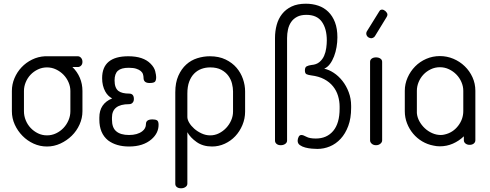

<svg xmlns="http://www.w3.org/2000/svg" viewBox="-20 -782 2638 1034"><path d="M370 -421Q396 -396 410 -363Q424 -330 424 -292V-183Q424 -146 408.5 -111.5Q393 -77 366.5 -51Q340 -25 305.5 -9Q271 7 233 7Q195 7 161 -8.5Q127 -24 101 -50.5Q75 -77 59.5 -111Q44 -145 44 -183V-292Q44 -328 58 -361Q72 -394 96 -419.5Q120 -445 152.5 -461Q185 -477 222 -479H226H399Q409 -479 416.5 -470.5Q424 -462 424 -449Q424 -436 416.5 -428.5Q409 -421 399 -421ZM359 -292Q359 -316 349 -339Q339 -362 322 -379.5Q305 -397 282 -408Q259 -419 233 -419Q207 -419 184 -408Q161 -397 144.5 -379.5Q128 -362 118.5 -339Q109 -316 109 -292V-183Q109 -158 118.5 -134.5Q128 -111 145 -93Q162 -75 184.5 -64Q207 -53 233 -53Q259 -53 282 -64Q305 -75 322 -93Q339 -111 349 -134.5Q359 -158 359 -183Z M801 -139Q817 -139 825.5 -134Q834 -129 834 -110Q834 -65 796 -32Q751 7 675 7Q606 7 562 -26Q515 -64 515 -138V-149Q515 -224 584 -252Q561 -264 547 -289Q530 -320 530 -361Q530 -479 671 -479Q752 -479 791 -439Q811 -419 816 -398Q821 -377 821 -367Q821 -348 814 -341.5Q807 -335 785 -335Q753 -335 753 -363Q753 -372 750 -382Q747 -392 738 -399.5Q729 -407 713.5 -412Q698 -417 673 -417Q633 -417 615 -401Q597 -385 597 -349Q597 -308 618 -292Q637 -278 675 -278Q701 -278 701 -249Q701 -237 695 -230Q688 -221 675 -221Q583 -221 583 -149V-138Q583 -94 606 -75Q629 -55 675 -55Q720 -55 746 -75Q766 -90 766 -114Q766 -139 801 -139Z M1122 7Q1073 7 1039 -17Q1005 -41 989 -70V207Q989 218 979 225Q969 232 955 232Q941 232 932.5 225.5Q924 219 924 208V-285Q924 -337 940.5 -374Q957 -411 983 -434.5Q1009 -458 1042.5 -468.5Q1076 -479 1110 -479Q1159 -479 1195 -461.5Q1231 -444 1254 -417Q1277 -390 1288.5 -356.5Q1300 -323 1300 -290V-181Q1300 -143 1285.5 -108.5Q1271 -74 1247 -48.5Q1223 -23 1190.5 -8Q1158 7 1122 7ZM1112 -53Q1137 -53 1159 -64Q1181 -75 1198 -93Q1215 -111 1225 -134Q1235 -157 1235 -181V-290Q1235 -309 1229.5 -331.5Q1224 -354 1210 -373.5Q1196 -393 1172 -406Q1148 -419 1112 -419Q1087 -419 1065 -411Q1043 -403 1026 -386Q1009 -369 999 -342.5Q989 -316 989 -278V-152Q989 -138 999 -121Q1009 -104 1026 -89Q1043 -74 1065.5 -63.5Q1088 -53 1112 -53Z M1689 20Q1677 20 1659 18.5Q1641 17 1624 12.5Q1607 8 1595 -0.5Q1583 -9 1583 -24Q1583 -34 1588 -44.5Q1593 -55 1603 -55Q1613 -55 1630 -45.5Q1647 -36 1681 -36Q1740 -36 1774.5 -77Q1809 -118 1809 -197V-208Q1809 -237 1800.5 -265.5Q1792 -294 1773.5 -317Q1755 -340 1726 -355.5Q1697 -371 1656 -376Q1641 -378 1631.5 -382Q1622 -386 1622 -403Q1622 -420 1632 -425Q1642 -430 1657 -432Q1684 -434 1700.5 -448Q1717 -462 1725.5 -481.5Q1734 -501 1737 -523.5Q1740 -546 1740 -564Q1740 -627 1713.5 -664.5Q1687 -702 1630 -702Q1600 -702 1580 -691.5Q1560 -681 1548 -663.5Q1536 -646 1531 -623.5Q1526 -601 1526 -577V-25Q1526 -14 1516 -7Q1506 0 1492 0Q1478 0 1469.5 -7Q1461 -14 1461 -25V-577Q1461 -614 1470 -647.5Q1479 -681 1499 -706.5Q1519 -732 1550.5 -747Q1582 -762 1627 -762Q1663 -762 1694 -751.5Q1725 -741 1748 -718.5Q1771 -696 1784 -662Q1797 -628 1797 -581Q1797 -555 1792.5 -528.5Q1788 -502 1779 -478.5Q1770 -455 1757 -437.5Q1744 -420 1726 -412Q1751 -407 1777 -390Q1803 -373 1824 -346.5Q1845 -320 1858 -285.5Q1871 -251 1871 -212V-201Q1871 -145 1855.5 -103.5Q1840 -62 1814.5 -34.5Q1789 -7 1756.5 6.5Q1724 20 1689 20Z M2005 -473Q2019 -473 2028.5 -466.5Q2038 -460 2038 -449V-26Q2038 -16 2028.5 -8Q2019 0 2005 0Q1991 0 1982 -8Q1973 -16 1973 -26V-449Q1973 -460 1982 -466.5Q1991 -473 2005 -473ZM1999 -587Q1997 -585 1995 -582.5Q1993 -580 1991 -580Q1983 -574 1971.5 -577.5Q1960 -581 1955 -591Q1950 -601 1955 -612L2022 -720Q2024 -724 2027 -727Q2037 -733 2047 -728Q2057 -723 2062 -715Q2071 -704 2062 -690Z M2349 -480Q2387 -480 2421.5 -465.5Q2456 -451 2482.5 -425.5Q2509 -400 2524.5 -366Q2540 -332 2540 -293V-280V-184V-27Q2540 -16 2531.5 -9Q2523 -2 2509 -2Q2496 -2 2487 -9Q2478 -16 2478 -27V-48Q2452 -23 2419 -8.5Q2386 6 2349 6Q2340 6 2331 5Q2322 4 2314 2Q2282 -4 2254 -20.5Q2226 -37 2205 -62Q2184 -87 2172 -118Q2160 -149 2160 -183V-184V-280V-293Q2160 -330 2175 -364Q2190 -398 2215.5 -424Q2241 -450 2275.5 -465Q2310 -480 2349 -480ZM2225 -280V-184V-173Q2227 -150 2238.5 -129Q2250 -108 2267.5 -91.5Q2285 -75 2307.5 -65Q2330 -55 2354 -55Q2365 -55 2376 -58Q2419 -68 2447 -104Q2475 -140 2475 -184V-280V-293Q2475 -317 2465 -340Q2455 -363 2438 -380.5Q2421 -398 2398 -409Q2375 -420 2349 -420Q2323 -420 2300 -409Q2277 -398 2260.5 -380.5Q2244 -363 2234.5 -340Q2225 -317 2225 -293Z"/></svg>

Font: AkaAcidDosis
Style: Regular
Weight: 400
Designer: Edgar Tolentino, Pablo Impallari, Igino Marini, Aka-Acid
Foundry: Edgar Tolentino, Pablo Impallari, Igino Marini, Cyberella
Version: Version 1.007